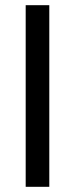

<svg xmlns="http://www.w3.org/2000/svg" viewBox="-20 -720 288 740"><path d="M79 0V-700H170V0Z"/></svg>

Font: Bricolage Grotesque
Style: Regular
Weight: 400
Designer: Mathieu Triay
Foundry: Atelier Triay
Version: Version 1.001;gftools[0.9.33.dev8+g029e19f]